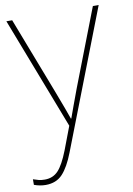

<svg xmlns="http://www.w3.org/2000/svg" viewBox="-93 -583 610 881"><g transform="rotate(-10 212.0 -142.5)"><path d="M0 -528H27L164 -172Q182 -124 194.5 -91Q207 -58 214 -37H216Q224 -59 235.5 -91Q247 -123 264 -168L403 -528H430L181 115Q156 180 126.5 211.5Q97 243 48 243Q21 243 -6 233V207Q8 212 20 215Q32 218 48 218Q86 218 110.5 192Q135 166 160 102L201 -6Z"/></g></svg>

Font: Noto Sans Thin
Style: Regular
Weight: 100
Designer: Monotype Design Team
Foundry: Monotype Imaging Inc.
Version: Version 2.007